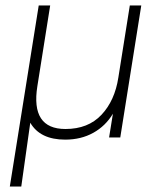

<svg xmlns="http://www.w3.org/2000/svg" viewBox="-20 -504 585 704"><path d="M16 180 122 -484H164L117 -188Q92 -31 220 -31Q303 -31 352 -83Q401 -135 414 -220L456 -484H498L421 0H380L394 -87Q367 -42 322 -17Q277 8 219 8Q127 8 91 -54L58 180Z"/></svg>

Font: Nunito Sans ExtraLight
Style: Italic
Weight: 200
Italic angle: -9°
Designer: Vernon Adams
Foundry: Vernon Adams
Version: Version 3.006; ttfautohint (v1.8.3)